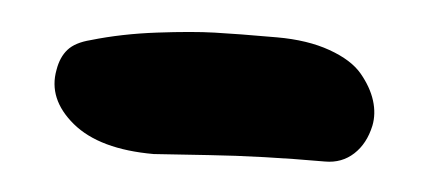

<svg xmlns="http://www.w3.org/2000/svg" viewBox="-28 -393 587 262"><g transform="rotate(5 265.5 -262.5)"><path d="M189 -175.8Q114.7 -175.8 76.9 -207Q39.1 -238.3 46.9 -278.8Q49.8 -296.4 59.3 -307.1Q68.8 -317.9 89.8 -323.2Q131.3 -335.4 179.2 -341.3Q227.1 -347.2 257.3 -348.1Q287.6 -349.1 342.8 -349.1Q384.8 -349.1 415.5 -338.1Q446.3 -327.1 460.7 -309.8Q475.1 -292.5 480.7 -274.7Q486.3 -256.8 482.9 -240.2Q477.5 -215.3 461.7 -200.7Q445.8 -186 422.9 -186Q335.9 -186 263.7 -180.9Q191.4 -175.8 189 -175.8Z"/></g></svg>

Font: Shantell Sans Irregular
Style: Italic
Weight: 800
Italic angle: -11.31°
Designer: Stephen Nixon, Anya Danilova, Shantell Martin
Foundry: Arrow Type
Version: Version 1.006;[9816181b4]